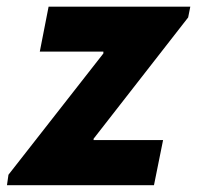

<svg xmlns="http://www.w3.org/2000/svg" viewBox="-40 -545 580 565"><path d="M-15.1 -30.8 264.2 -387.7V-393.1H77.1L103 -525.4H520L513.7 -493.7L235.4 -136.7V-132.8H439.9L413.1 0H-19.5Z"/></svg>

Font: Reddit Sans Fudge ExBold Italic
Style: Regular
Weight: 800
Italic angle: -11.25°
Designer: Stephen Hutchings
Version: Version 1.013